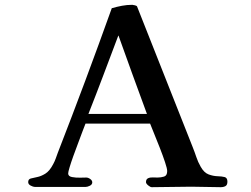

<svg xmlns="http://www.w3.org/2000/svg" viewBox="-20 -779 1040 797"><path d="M590 -306Q560 -387 530.5 -468.5Q501 -550 472 -631H471Q440 -549 409.5 -468Q379 -387 347 -306ZM924 -25Q924 -11 916 -6.5Q908 -2 896 -2Q865 -2 835 -3Q805 -4 774 -4Q733 -4 692 -3Q651 -2 610 -2Q604 -2 595 -9.5Q586 -17 586 -23Q586 -35 594.5 -39Q603 -43 614.5 -42.5Q626 -42 634 -42Q648 -42 661 -46Q674 -50 674 -69Q674 -79 665 -106Q656 -133 643.5 -165Q631 -197 619.5 -225Q608 -253 603 -266H335Q331 -257 323 -235Q315 -213 304.5 -185.5Q294 -158 284.5 -131.5Q275 -105 269 -85Q263 -65 263 -59Q263 -47 279 -44Q295 -41 313 -41.5Q331 -42 338 -42Q346 -42 354.5 -36Q363 -30 363 -22Q363 -13 353 -8Q343 -3 335 -3H125Q118 -3 107.5 -8.5Q97 -14 97 -23Q97 -35 107.5 -38Q118 -41 134 -44Q150 -47 168 -58Q186 -69 201 -98Q207 -109 211.5 -121.5Q216 -134 220 -145Q278 -294 334 -444Q390 -594 444 -745Q465 -751 486 -755Q507 -759 529 -759Q532 -759 540 -757Q548 -755 549 -752L780 -168Q788 -148 795 -127Q802 -106 813 -87Q827 -62 846 -55Q865 -48 883 -47.5Q901 -47 912.5 -44Q924 -41 924 -25Z"/></svg>

Font: Kaisei Opti
Style: Bold
Weight: 700
Designer: Font-Kai, 金井和夫
Foundry: KAZUO KANAI
Version: Version 5.003